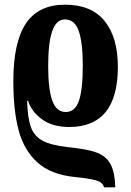

<svg xmlns="http://www.w3.org/2000/svg" viewBox="-20 -569 559 821"><path d="M484 -283Q484 -26 276 -26Q205 -26 160 -58.5Q115 -91 100 -138H96Q98 -65 112 -26Q126 13 162 32.5Q198 52 269 60Q350 68 391 82.5Q432 97 451.5 131Q471 165 473 232H425Q421 219 411 211.5Q401 204 376 198.5Q351 193 301 188Q198 178 140 125.5Q82 73 59.5 -12.5Q37 -98 37 -221Q37 -389 91 -469Q145 -549 258 -549Q371 -549 427.5 -479Q484 -409 484 -283ZM186 -286Q186 -188 203.5 -139Q221 -90 261 -90Q301 -90 317.5 -138Q334 -186 334 -288Q334 -388 316.5 -437Q299 -486 258 -486Q221 -486 203.5 -436.5Q186 -387 186 -286Z"/></svg>

Font: Noto Serif CondExtraBold
Style: Regular
Weight: 800
Width: 3
Designer: Monotype Design Team
Foundry: Monotype Imaging Inc.
Version: Version 1.001